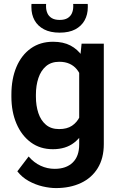

<svg xmlns="http://www.w3.org/2000/svg" viewBox="-20 -751 608 979"><path d="M265.1 208Q234.4 208 197.5 199.5Q160.6 190.9 126.2 171.9Q91.8 152.8 68.4 122.6L126 46.9Q153.3 78.6 187.3 94.2Q221.2 109.9 258.8 109.9Q317.4 109.9 350.6 77.9Q383.8 45.9 383.8 -14.2V-407.7L396 -528.3H509.3V-16.1Q509.3 55.7 478.5 106Q447.8 156.2 392.6 182.1Q337.4 208 265.1 208ZM249.5 9.8Q184.6 9.8 137.2 -25.1Q89.8 -60.1 64 -120.6Q38.1 -181.2 38.1 -258.3V-268.6Q38.1 -348.6 63.7 -409.4Q89.4 -470.2 137.2 -504.2Q185.1 -538.1 250.5 -538.1Q302.7 -538.1 339.1 -519Q375.5 -500 399.4 -465.1Q423.3 -430.2 437 -382.1Q450.7 -334 457.5 -276.4V-247.6Q448.7 -173.3 424.8 -115.2Q400.9 -57.1 358.2 -23.7Q315.4 9.8 249.5 9.8ZM281.2 -92.8Q321.8 -92.8 347.2 -109.9Q372.6 -127 386.7 -156.2Q400.9 -185.5 405.8 -222.7V-300.8Q402.8 -330.1 394.5 -355Q386.2 -379.9 371.3 -397.9Q356.4 -416 334.2 -426Q312 -436 282.2 -436Q241.2 -436 214.8 -413.6Q188.5 -391.1 175.8 -353Q163.1 -314.9 163.1 -268.6V-258.3Q163.1 -212.4 175.5 -174.8Q188 -137.2 214.1 -115Q240.2 -92.8 281.2 -92.8ZM284.2 -584.5Q236.8 -584.5 204.6 -601.3Q172.4 -618.2 156.2 -647.5Q140.1 -676.8 140.1 -714.4Q140.1 -717.8 140.1 -722.9Q140.1 -728 140.6 -731H215.3Q214.8 -728 214.8 -724.9Q214.8 -721.7 214.8 -718.3Q214.8 -699.2 221.7 -683.6Q228.5 -668 243.9 -658.7Q259.3 -649.4 284.2 -649.4Q309.6 -649.4 324.7 -658.7Q339.8 -668 346.7 -683.6Q353.5 -699.2 353.5 -718.3Q353.5 -721.7 353.5 -724.9Q353.5 -728 353 -731H427.2Q427.7 -728 427.7 -722.9Q427.7 -717.8 427.7 -714.4Q427.7 -676.8 411.6 -647.5Q395.5 -618.2 363.8 -601.3Q332 -584.5 284.2 -584.5Z"/></svg>

Font: Heebo SemiBold
Style: Regular
Weight: 600
Designer: Oded Ezer
Foundry: Ezer Type House
Version: Version 3.100